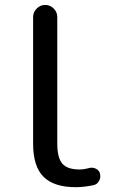

<svg xmlns="http://www.w3.org/2000/svg" viewBox="-20 -775 492 784"><path d="M289.1 -10.7Q200.2 -10.7 157.7 -53.2Q115.2 -95.7 115.2 -188.5V-705.1Q115.2 -725.6 129.9 -740.2Q144.5 -754.9 164.6 -754.9Q184.6 -754.9 199.2 -740.2Q213.9 -725.6 213.9 -705.1V-188.5Q213.9 -130.9 234.4 -106.9Q254.9 -83 304.7 -83Q322.3 -83 343.8 -88.9Q358.4 -92.8 372.1 -85.9Q385.7 -79.1 388.7 -64.5Q389.6 -59.6 389.6 -54.7Q389.6 -44.9 383.8 -35.2Q376 -21.5 360.4 -18.6Q322.3 -10.7 289.1 -10.7Z"/></svg>

Font: Gen Jyuu GothicX Regular
Style: Regular
Weight: 400
Designer: [Source Han Sans]
Ryoko NISHIZUKA  (kana & ideographs); Paul D. Hunt (Latin, Greek & Cyrillic); Wenlong ZHANG  (bopomofo
Version: Version 1.002.20150607